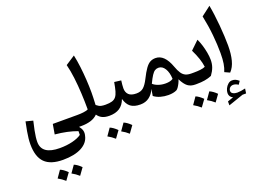

<svg xmlns="http://www.w3.org/2000/svg" viewBox="-168 -1193 2896 2132"><g transform="rotate(-20 1280.0 -126.5)"><path d="M173.3 -238.8Q158.2 -175.8 149.7 -132.3Q141.1 -88.9 137.5 -57.9Q133.8 -26.9 133.8 -1Q133.8 148.9 348.1 148.9Q429.2 148.9 497.6 132.1Q565.9 115.2 604.5 86.9L605 42.5Q491.7 0.5 344.2 -13.2L364.3 -130.4H657.2V0H627.4Q651.9 30.8 658.2 57.9Q664.6 85 656.2 115.2Q640.1 194.8 556.9 239.3Q473.6 283.7 337.4 283.7Q190.4 283.7 121.6 214.6Q52.7 145.5 52.7 -2Q52.7 -35.2 56.4 -70.8Q60.1 -106.4 68.1 -152.1Q76.2 -197.8 89.4 -260.7ZM207.5 457.5Q230 426.8 265.1 374.5Q301.3 388.2 348.1 433.6Q309.1 487.8 289.1 515.1Q253.4 482.9 207.5 457.5ZM370.6 457.5 428.7 374.5Q468.8 391.1 511.2 433.6Q489.3 464.8 452.6 515.1Q416 481.9 370.6 457.5Z M844.2 -764.2Q858.9 -697.3 868.4 -619.1Q877.9 -541 882.8 -461.7Q887.7 -382.3 887.7 -312Q887.7 -292.5 886.5 -251Q885.3 -209.5 882.8 -165.5Q913.1 -140.6 936.3 -135.5Q959.5 -130.4 988.3 -130.4H988.8V0H988.3Q936.5 0 903.6 -16.1Q870.6 -32.2 849.1 -64Q814.9 -29.3 765.1 -14.6Q715.3 0 657.2 0Q647.9 0 643.6 -7.8Q639.2 -15.6 639.2 -34.7V-95.7Q639.2 -114.7 643.6 -122.6Q647.9 -130.4 657.2 -130.4Q691.9 -130.4 725.8 -134.3Q759.8 -138.2 783.7 -148.9Q783.7 -242.7 778.8 -339.4Q773.9 -436 762.9 -526.4Q752 -616.7 732.9 -691.4Z M886.2 207Q908.7 176.3 943.8 124Q980 137.7 1026.9 183.1Q987.8 237.3 967.8 264.6Q932.1 232.4 886.2 207ZM1049.3 207 1107.4 124Q1147.5 140.6 1189.9 183.1Q1168 214.4 1131.3 264.6Q1094.7 231.4 1049.3 207ZM988.8 0Q979.5 0 975.1 -7.8Q970.7 -15.6 970.7 -34.7V-95.7Q970.7 -114.7 975.1 -122.6Q979.5 -130.4 988.8 -130.4Q1036.1 -130.4 1065.7 -139.2Q1095.2 -147.9 1113 -170.2Q1130.9 -192.4 1142.1 -232.2Q1153.3 -272 1164.1 -334.5L1243.7 -324.7Q1240.2 -298.3 1238 -274.9Q1235.8 -251.5 1235.8 -232.4Q1235.8 -185.5 1263.9 -158Q1292 -130.4 1354 -130.4H1354.5V0H1354Q1280.3 0 1239.7 -31Q1199.2 -62 1180.7 -128.4Q1156.7 -62 1108.6 -31Q1060.5 0 988.8 0Z M1684.6 -427.7Q1790.5 -427.7 1848.6 -266.6Q1867.2 -214.8 1887.2 -185.1Q1907.2 -155.3 1934.6 -142.8Q1961.9 -130.4 2002 -130.4H2002.4V0H2002Q1948.2 0 1913.3 -26.4Q1878.4 -52.7 1845.2 -118.7Q1838.9 -96.7 1827.4 -73.7Q1815.9 -50.8 1803.5 -33.4Q1791 -16.1 1780.3 -10.7Q1742.2 7.8 1681.6 7.8Q1634.3 7.8 1589.6 -4.9Q1544.9 -17.6 1513.2 -42.5L1525.9 -121.1Q1502.9 -65.9 1459.7 -33Q1416.5 0 1354.5 0Q1345.2 0 1340.8 -7.8Q1336.4 -15.6 1336.4 -34.7V-95.7Q1336.4 -114.7 1340.8 -122.6Q1345.2 -130.4 1354.5 -130.4Q1406.2 -130.4 1437.7 -157.7Q1469.2 -185.1 1500.5 -247.1Q1536.1 -318.4 1564.2 -357.7Q1592.3 -397 1620.6 -412.4Q1648.9 -427.7 1684.6 -427.7ZM1679.2 -315.4Q1655.3 -315.4 1636.5 -303.7Q1617.7 -292 1597.7 -261.2Q1577.6 -230.5 1550.3 -173.3Q1571.8 -152.3 1611.3 -138.2Q1650.9 -124 1697.3 -124Q1753.4 -124 1785.2 -145.5Q1782.7 -221.7 1753.4 -268.6Q1724.1 -315.4 1679.2 -315.4Z M1899.9 207Q1922.4 176.3 1957.5 124Q1993.7 137.7 2040.5 183.1Q2001.5 237.3 1981.4 264.6Q1945.8 232.4 1899.9 207ZM2063 207 2121.1 124Q2161.1 140.6 2203.6 183.1Q2181.6 214.4 2145 264.6Q2108.4 231.4 2063 207ZM2002.4 0Q1993.2 0 1988.8 -7.8Q1984.4 -15.6 1984.4 -34.7V-95.7Q1984.4 -114.7 1988.8 -122.6Q1993.2 -130.4 2002.4 -130.4H2032.7Q2073.2 -130.4 2109.4 -134.5Q2145.5 -138.7 2167 -149.4Q2155.8 -243.2 2095.2 -365.2L2193.4 -459.5Q2210 -426.3 2224.1 -380.9Q2238.3 -335.4 2247.1 -287.8Q2255.9 -240.2 2255.9 -199.7Q2255.9 -152.3 2241.5 -112.5Q2227.1 -72.8 2196.3 -30.8Q2156.2 -14.2 2114 -7.1Q2071.8 0 2016.6 0Z M2338.9 199.7Q2338.9 220.7 2359.6 232.2Q2380.4 243.7 2408.7 243.7Q2449.2 243.7 2505.4 230L2497.1 285.6H2455.1L2277.8 346.7V300.3L2346.2 276.4Q2304.2 257.8 2304.2 212.4Q2304.2 186.5 2317.4 159.4Q2330.6 132.3 2352.1 114Q2373.5 95.7 2398.4 95.7Q2419.9 95.7 2437.3 102.5Q2454.6 109.4 2478.5 129.4L2453.6 167Q2422.4 146.5 2395 146.5Q2369.6 146.5 2354.2 162.1Q2338.9 177.7 2338.9 199.7ZM2447.3 -768.1Q2457 -717.8 2465.3 -654.5Q2473.6 -591.3 2479.5 -524.2Q2485.4 -457 2488.5 -394.5Q2491.7 -332 2491.7 -283.7Q2491.7 -183.6 2472.4 -110.1Q2453.1 -36.6 2410.2 7.8L2350.1 -19.5Q2367.7 -61.5 2375.7 -110.1Q2383.8 -158.7 2383.8 -233.4Q2383.8 -332 2372.6 -447Q2361.3 -562 2335.9 -683.1Z"/></g></svg>

Font: Pinar-DS1-FD SemiBold
Style: Regular
Weight: 600
Designer: Amin Abedi
Version: Version 3.000